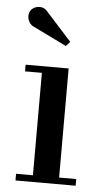

<svg xmlns="http://www.w3.org/2000/svg" viewBox="-51 -726 420 760"><g transform="rotate(5 159.0 -346.0)"><path d="M211 -460V-26.5H279V0H40V-26.5H107V-433.5H40V-460ZM192.5 -547.5 61.5 -611.5Q49 -616.5 42 -627.2Q35 -638 34.2 -650.8Q33.5 -663.5 39.5 -673.5Q45.5 -683.5 57.5 -688.8Q69.5 -694 83.5 -691.8Q97.5 -689.5 109 -675L208 -565.5Z"/></g></svg>

Font: Bodoni Moda 9pt Medium
Style: Regular
Weight: 500
Designer: Owen Earl
Foundry: indestructible type
Version: Version 2.005